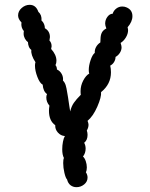

<svg xmlns="http://www.w3.org/2000/svg" viewBox="-20 -555 623 796"><path d="M529 -488Q529 -465 509 -442Q511 -434 511 -430Q511 -415 502 -400Q493 -385 480 -377Q484 -365 484 -359Q484 -347 477 -336Q470 -325 459 -319Q459 -308 453 -298Q447 -288 437 -283Q440 -270 440 -255Q440 -206 399 -173Q401 -153 383.5 -113Q366 -73 343 -54Q347 -44 347 -38Q347 -26 340 -14Q343 -5 343 4Q343 26 329 37Q335 48 335 61Q335 80 324 94Q331 100 335.5 113Q340 126 340 139Q340 152 336 159Q343 170 343 181Q343 198 329 209.5Q315 221 297 221Q283 221 272.5 213Q262 205 258 189Q252 183 247 161.5Q242 140 242 121Q242 106 245 100Q238 87 238 64Q238 48 241 32.5Q244 17 249 9Q232 8 220 -5.5Q208 -19 209 -36Q183 -54 183 -96Q183 -105 185 -117Q172 -132 172 -151Q172 -159 175 -165Q159 -176 157 -204Q145 -210 135 -236Q125 -262 125 -283Q125 -291 127 -297Q107 -328 110 -348Q103 -353 99.5 -362Q96 -371 96 -380Q88 -386 83 -395.5Q78 -405 78 -415Q78 -423 79 -426Q66 -441 69 -462Q55 -476 55 -491Q55 -509 70 -522Q85 -535 103 -535Q129 -535 139 -506Q154 -493 152 -470Q159 -464 162.5 -455.5Q166 -447 166 -438Q187 -426 187 -401Q187 -397 185 -387Q194 -378 194 -363Q194 -360 192 -352Q214 -328 214 -303Q214 -293 210 -285Q216 -278 216 -267Q229 -261 236 -248Q243 -235 241 -221Q249 -213 252.5 -201Q256 -189 258 -175Q260 -161 262 -152Q266 -126 267 -118L271 -93Q276 -114 286 -128.5Q296 -143 315 -162Q314 -167 314 -177Q314 -200 325 -221Q336 -242 350 -250Q348 -254 348 -265Q348 -283 355.5 -305.5Q363 -328 373 -336Q372 -349 378.5 -360.5Q385 -372 396 -379Q396 -385 397 -399Q398 -413 403.5 -422Q409 -431 421 -437Q416 -449 416 -457Q416 -473 425.5 -485.5Q435 -498 447 -498Q451 -511 462 -519.5Q473 -528 487 -528Q496 -528 503 -525Q529 -515 529 -488Z"/></svg>

Font: Pangolin
Style: Regular
Weight: 400
Designer: Kevin Burke
Foundry: Google, Inc.
Version: Version 1.101